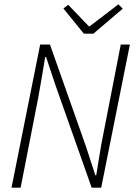

<svg xmlns="http://www.w3.org/2000/svg" viewBox="-20 -864 640 884"><path d="M33 0 165 -659H210L376 -189L419 -57H423Q431 -105 438.5 -152Q446 -199 455 -243L536 -659H578L446 0H402L236 -470L192 -602H188Q180 -554 172.5 -508Q165 -462 156 -414L75 0ZM366 -709 272 -825 294 -842 389 -743H393L525 -844L545 -824L410 -709Z"/></svg>

Font: Source Code Pro Light
Style: Italic
Weight: 300
Italic angle: -11°
Monospace: yes
Designer: Paul D. Hunt, Teo Tuominen
Foundry: Adobe Systems Incorporated
Version: Version 1.050;PS 1.000;hotconv 16.6.51;makeotf.lib2.5.65220